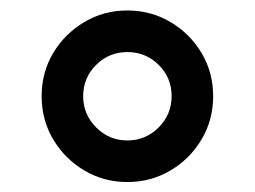

<svg xmlns="http://www.w3.org/2000/svg" viewBox="-20 -753 496 374"><path d="M228 -398.4Q182.2 -398.4 144.2 -421Q106.2 -443.5 83.6 -481.5Q61.1 -519.5 61.1 -565.7Q61.1 -611.9 83.6 -649.7Q106.2 -687.5 144.2 -710Q182.2 -732.6 228 -732.6Q274.1 -732.6 312.1 -710Q350.1 -687.5 372.7 -649.7Q395.2 -611.9 395.2 -565.7Q395.2 -519.5 372.7 -481.5Q350.1 -443.5 312.1 -421Q274.1 -398.4 228 -398.4ZM228 -479.4Q263.8 -479.4 289.1 -504.8Q314.3 -530.2 314.3 -565.7Q314.3 -601.6 289.1 -626.6Q263.8 -651.6 228 -651.6Q192.5 -651.6 167.3 -626.6Q142 -601.6 142 -565.7Q142 -530.2 167.3 -504.8Q192.5 -479.4 228 -479.4Z"/></svg>

Font: Linik Sans Medium
Style: Regular
Weight: 500
Designer: Rasmus Andersson (font), Cristiano Sobral (main changes)
Foundry: rsms
Version: Version 3.018;June 1, 2022;FontCreator 14.0.0.2814 64-bit; t